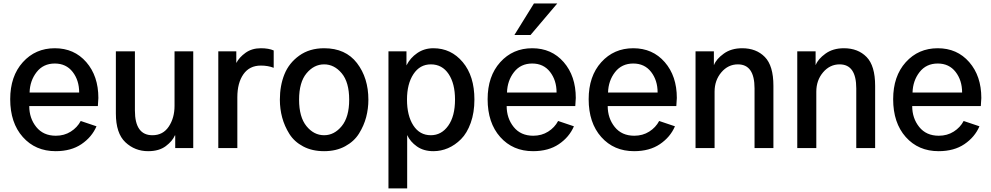

<svg xmlns="http://www.w3.org/2000/svg" viewBox="-20 -843 5642 1093"><path d="M38.1 -278.3Q38.1 -409.2 109.9 -488.8Q181.6 -568.4 292 -568.4Q402.3 -568.4 471.2 -489.3Q540 -410.2 540 -285.2Q540 -283.2 537.1 -239.3H146.5Q146.5 -169.9 186.5 -120.1Q226.6 -70.3 297.9 -70.3Q345.7 -70.3 382.8 -93.8Q419.9 -117.2 439.5 -154.3L529.3 -124Q502.9 -62.5 443.8 -22.5Q384.8 17.6 296.9 17.6Q181.6 17.6 109.9 -63Q38.1 -143.6 38.1 -278.3ZM148.4 -316.4H430.7Q430.7 -385.7 393.6 -433.6Q356.4 -481.4 292 -481.4Q226.6 -481.4 188.5 -432.6Q150.4 -383.8 148.4 -316.4Z M639.6 -197.3V-550.8H748V-213.9Q748 -73.2 847.7 -73.2Q908.2 -73.2 940.9 -122.6Q973.6 -171.9 973.6 -240.2V-550.8H1080.1V0H977.5V-72.3H975.6Q961.9 -40 923.8 -11.2Q885.7 17.6 823.2 17.6Q748 17.6 693.8 -33.2Q639.6 -84 639.6 -197.3Z M1222.7 0V-550.8H1325.2V-484.4Q1341.8 -516.6 1377.9 -542.5Q1414.1 -568.4 1464.8 -568.4Q1509.8 -568.4 1538.1 -555.7V-457Q1505.9 -469.7 1464.8 -469.7Q1400.4 -469.7 1365.7 -420.4Q1331.1 -371.1 1331.1 -289.1V0Z M1682.6 -275.4Q1682.6 -176.8 1724.6 -125Q1766.6 -73.2 1825.2 -73.2Q1882.8 -73.2 1925.3 -125Q1967.8 -176.8 1967.8 -275.4Q1967.8 -375 1925.3 -425.8Q1882.8 -476.6 1825.2 -476.6Q1767.6 -476.6 1725.1 -425.8Q1682.6 -375 1682.6 -275.4ZM1573.2 -275.4Q1573.2 -355.5 1599.1 -419.9Q1625 -484.4 1683.6 -526.4Q1742.2 -568.4 1825.2 -568.4Q1947.3 -568.4 2012.2 -483.9Q2077.1 -399.4 2077.1 -275.4Q2077.1 -224.6 2064.5 -176.3Q2051.8 -127.9 2023.9 -83Q1996.1 -38.1 1944.8 -10.3Q1893.6 17.6 1825.2 17.6Q1756.8 17.6 1706.1 -9.3Q1655.3 -36.1 1627.4 -80.6Q1599.6 -125 1586.4 -173.8Q1573.2 -222.7 1573.2 -275.4Z M2296.9 -276.4Q2296.9 -184.6 2333 -128.9Q2369.1 -73.2 2432.6 -73.2Q2493.2 -73.2 2531.7 -127.4Q2570.3 -181.6 2570.3 -276.4Q2570.3 -367.2 2533.7 -421.9Q2497.1 -476.6 2432.6 -476.6Q2370.1 -476.6 2333.5 -420.9Q2296.9 -365.2 2296.9 -276.4ZM2191.4 229.5V-550.8H2293.9V-470.7Q2315.4 -513.7 2355.5 -541Q2395.5 -568.4 2447.3 -568.4Q2547.9 -568.4 2614.3 -489.3Q2680.7 -410.2 2680.7 -276.4Q2680.7 -202.1 2659.7 -143.6Q2638.7 -85 2604.5 -50.8Q2570.3 -16.6 2530.3 0.5Q2490.2 17.6 2447.3 17.6Q2391.6 17.6 2353.5 -9.3Q2315.4 -36.1 2297.9 -74.2V229.5Z M2755.9 -278.3Q2755.9 -409.2 2827.6 -488.8Q2899.4 -568.4 3009.8 -568.4Q3120.1 -568.4 3189 -489.3Q3257.8 -410.2 3257.8 -285.2Q3257.8 -283.2 3254.9 -239.3H2864.3Q2864.3 -169.9 2904.3 -120.1Q2944.3 -70.3 3015.6 -70.3Q3063.5 -70.3 3100.6 -93.8Q3137.7 -117.2 3157.2 -154.3L3247.1 -124Q3220.7 -62.5 3161.6 -22.5Q3102.5 17.6 3014.6 17.6Q2899.4 17.6 2827.6 -63Q2755.9 -143.6 2755.9 -278.3ZM2866.2 -316.4H3148.4Q3148.4 -385.7 3111.3 -433.6Q3074.2 -481.4 3009.8 -481.4Q2944.3 -481.4 2906.2 -432.6Q2868.2 -383.8 2866.2 -316.4ZM2908.2 -643.6 3019.5 -823.2H3152.3L3000 -643.6Z M3331.1 -278.3Q3331.1 -409.2 3402.8 -488.8Q3474.6 -568.4 3585 -568.4Q3695.3 -568.4 3764.2 -489.3Q3833 -410.2 3833 -285.2Q3833 -283.2 3830.1 -239.3H3439.5Q3439.5 -169.9 3479.5 -120.1Q3519.5 -70.3 3590.8 -70.3Q3638.7 -70.3 3675.8 -93.8Q3712.9 -117.2 3732.4 -154.3L3822.3 -124Q3795.9 -62.5 3736.8 -22.5Q3677.7 17.6 3589.8 17.6Q3474.6 17.6 3402.8 -63Q3331.1 -143.6 3331.1 -278.3ZM3441.4 -316.4H3723.6Q3723.6 -385.7 3686.5 -433.6Q3649.4 -481.4 3585 -481.4Q3519.5 -481.4 3481.4 -432.6Q3443.4 -383.8 3441.4 -316.4Z M3939.5 0V-550.8H4043.9V-473.6H4044.9Q4057.6 -506.8 4100.1 -537.6Q4142.6 -568.4 4205.1 -568.4Q4285.2 -568.4 4334 -518.6Q4382.8 -468.8 4382.8 -354.5V0H4275.4V-339.8Q4275.4 -476.6 4180.7 -476.6Q4125 -476.6 4086.4 -431.2Q4047.9 -385.7 4047.9 -321.3V0Z M4518.6 0V-550.8H4623V-473.6H4624Q4636.7 -506.8 4679.2 -537.6Q4721.7 -568.4 4784.2 -568.4Q4864.3 -568.4 4913.1 -518.6Q4961.9 -468.8 4961.9 -354.5V0H4854.5V-339.8Q4854.5 -476.6 4759.8 -476.6Q4704.1 -476.6 4665.5 -431.2Q4627 -385.7 4627 -321.3V0Z M5064.5 -278.3Q5064.5 -409.2 5136.2 -488.8Q5208 -568.4 5318.4 -568.4Q5428.7 -568.4 5497.6 -489.3Q5566.4 -410.2 5566.4 -285.2Q5566.4 -283.2 5563.5 -239.3H5172.9Q5172.9 -169.9 5212.9 -120.1Q5252.9 -70.3 5324.2 -70.3Q5372.1 -70.3 5409.2 -93.8Q5446.3 -117.2 5465.8 -154.3L5555.7 -124Q5529.3 -62.5 5470.2 -22.5Q5411.1 17.6 5323.2 17.6Q5208 17.6 5136.2 -63Q5064.5 -143.6 5064.5 -278.3ZM5174.8 -316.4H5457Q5457 -385.7 5419.9 -433.6Q5382.8 -481.4 5318.4 -481.4Q5252.9 -481.4 5214.8 -432.6Q5176.8 -383.8 5174.8 -316.4Z"/></svg>

Font: Gothic A1 SemiBold
Style: Regular
Weight: 600
Version: Version 2.50